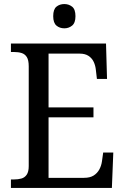

<svg xmlns="http://www.w3.org/2000/svg" viewBox="-20 -929 618 949"><path d="M34 0V-42H49Q69 -42 85.5 -46.5Q102 -51 112 -65.5Q122 -80 122 -108V-601Q122 -632 112.5 -647Q103 -662 86.5 -667Q70 -672 49 -672H34V-714H504L509 -539H459L454 -582Q452 -604 443.5 -622.5Q435 -641 418 -652.5Q401 -664 373 -664H220V-398H442V-349H220V-50H395Q425 -50 443 -61.5Q461 -73 471 -91.5Q481 -110 484 -132L490 -175H540L533 0ZM298 -789Q275 -789 259 -802.5Q243 -816 243 -849Q243 -883 259 -896Q275 -909 298 -909Q320 -909 336.5 -896Q353 -883 353 -849Q353 -816 336.5 -802.5Q320 -789 298 -789Z"/></svg>

Font: Noto Serif Khmer SemiCondensed
Style: Regular
Weight: 400
Width: 4
Designer: Danh Hong and the Monotype Design Team
Foundry: Monotype Imaging Inc.
Version: Version 2.004